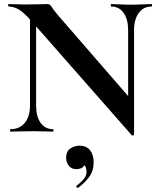

<svg xmlns="http://www.w3.org/2000/svg" viewBox="-20 -645 775 941"><path d="M127 -127V-602L157 -600V-127Q157 -74 179 -43Q201 -12 240 -12Q242 -12 242 -6Q242 0 240 0Q218 0 194.5 -1Q171 -2 143 -2Q113 -2 84.5 -1Q56 0 32 0Q29 0 29 -6Q29 -12 32 -12Q76 -12 101.5 -43Q127 -74 127 -127ZM637 15Q637 18 632.5 18.5Q628 19 626 18L133 -543Q97 -584 72 -598.5Q47 -613 22 -613Q20 -613 20 -619Q20 -625 22 -625Q42 -625 63 -624Q84 -623 102 -623Q138 -623 167 -624Q196 -625 212 -625Q225 -625 231.5 -613.5Q238 -602 262 -573L629 -150ZM637 -497V15L608 -15V-497Q608 -550 586 -581.5Q564 -613 525 -613Q523 -613 523 -619Q523 -625 525 -625Q547 -625 570.5 -623.5Q594 -622 622 -622Q649 -622 675 -623.5Q701 -625 723 -625Q725 -625 725 -619Q725 -613 723 -613Q683 -613 660 -581.5Q637 -550 637 -497ZM363 275Q359 277 355.5 272.5Q352 268 356 265Q374 251 389 234.5Q404 218 404 198Q404 175 395 166Q386 157 372 156L399 137Q400 160 388.5 172Q377 184 353 184Q332 184 318 168Q304 152 304 127Q304 98 324 83.5Q344 69 369 69Q404 69 421.5 91.5Q439 114 439 150Q439 192 417 222Q395 252 363 275Z"/></svg>

Font: Cormorant
Style: Bold
Weight: 700
Designer: Christian Thalmann (Catharsis Fonts)
Foundry: Catharsis Fonts
Version: Version 4.000